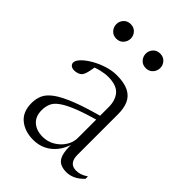

<svg xmlns="http://www.w3.org/2000/svg" viewBox="-193 -727 825 825"><g transform="rotate(45 219.5 -314.0)"><path d="M314.5 -273 317.5 -250.5Q245 -231 201.2 -213.8Q157.5 -196.5 134.8 -180.2Q112 -164 104.5 -146Q97 -128 97 -106Q97 -68.5 120 -48.2Q143 -28 181 -28Q211 -28 236.2 -43Q261.5 -58 276.5 -81.8Q291.5 -105.5 291.5 -132V-318.5Q291.5 -361 270 -385.5Q248.5 -410 198 -410Q178.5 -410 154.5 -404.2Q130.5 -398.5 101 -385L129.5 -403Q127 -388 124.5 -375Q122 -362 118.5 -352.8Q115 -343.5 110.5 -338.5Q104.5 -332 94.8 -328.8Q85 -325.5 75 -325.5Q62.5 -325.5 55.2 -331.5Q48 -337.5 48 -346.5Q48 -360 64 -376.2Q80 -392.5 105.5 -407.2Q131 -422 161 -431.5Q191 -441 218.5 -441Q264.5 -441 291.5 -427.5Q318.5 -414 330 -388.5Q341.5 -363 341.5 -327V-80Q341.5 -61 347 -49.2Q352.5 -37.5 362.2 -32.2Q372 -27 385.5 -27Q398.5 -27 411.2 -31.2Q424 -35.5 439 -45.5V-31Q419.5 -10.5 399.8 -1.5Q380 7.5 360.5 7.5Q335.5 7.5 319.8 -2Q304 -11.5 297.2 -34.8Q290.5 -58 292 -97.5L295 -99.5Q284.5 -63.5 265 -39.2Q245.5 -15 219.2 -2.5Q193 10 162 10Q110.5 10 77.5 -17Q44.5 -44 44.5 -97Q44.5 -123.5 54.2 -145.5Q64 -167.5 92 -187.8Q120 -208 173.5 -229Q227 -250 314.5 -273ZM106.5 -550Q86.5 -550 74.5 -563.5Q62.5 -577 62.5 -594.5Q62.5 -612 74.5 -625.2Q86.5 -638.5 106.5 -638.5Q126.5 -638.5 138.5 -625.2Q150.5 -612 150.5 -594.5Q150.5 -577 138.5 -563.5Q126.5 -550 106.5 -550ZM285.5 -550Q265.5 -550 253.5 -563.5Q241.5 -577 241.5 -594.5Q241.5 -612 253.5 -625.2Q265.5 -638.5 285.5 -638.5Q305.5 -638.5 317.5 -625.2Q329.5 -612 329.5 -594.5Q329.5 -577 317.5 -563.5Q305.5 -550 285.5 -550Z"/></g></svg>

Font: Newsreader 24pt Light
Style: Regular
Weight: 300
Designer: Hugues Gentile
Foundry: Production Type
Version: Version 1.003